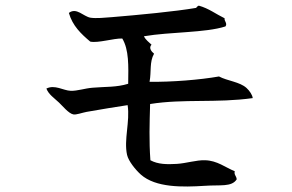

<svg xmlns="http://www.w3.org/2000/svg" viewBox="-20 -676 1040 683"><path d="M879 -327C878 -338 868 -353 857 -363C833 -385 789 -388 759 -404C691 -392 591 -384 512 -385C519 -421 511 -455 528 -485C519 -492 508 -506 519 -517C510 -526 498 -534 492 -547C586 -563 711 -559 782 -582C790 -593 777 -601 779 -611C748 -626 723 -646 687 -656C683 -654 680 -652 678 -648C602 -635 474 -623 378 -615C353 -613 322 -610 302 -613C277 -617 252 -651 225 -630C238 -584 269 -555 301 -528C329 -522 384 -540 415 -539C439 -499 437 -441 436 -378C394 -365 356 -368 310 -364C282 -362 255 -352 231 -353C205 -354 175 -376 145 -361C153 -340 172 -328 190 -311C201 -301 224 -272 241 -269C251 -267 272 -275 288 -278C344 -288 389 -295 434 -302C443 -244 420 -179 432 -125C437 -103 462 -72 481 -55C534 -8 630 -10 708 -15C764 -19 804 -10 822 -38C821 -51 812 -53 815 -67C782 -80 753 -105 709 -106C679 -107 642 -95 609 -93C575 -91 542 -91 515 -106C510 -176 512 -236 514 -306C633 -325 750 -309 879 -327Z"/></svg>

Font: Yuji Syuku Std R
Style: Regular
Weight: 400
Designer: Kataoka Yuji
Foundry: Kinuta Font Factory
Version: Version 3.000;hotconv 1.0.111;makeotfexe 2.5.65597